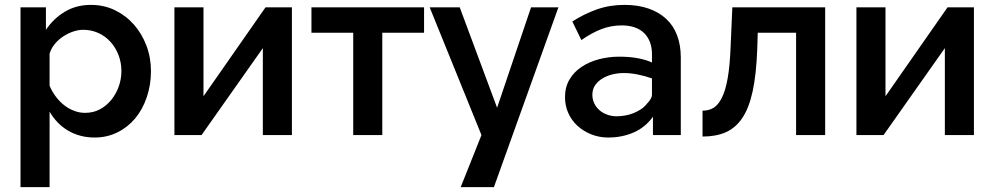

<svg xmlns="http://www.w3.org/2000/svg" viewBox="-20 -553 4071 786"><path d="M367 10Q336 10 308.5 2.5Q281 -5 257.5 -19Q234 -33 215.5 -52.5Q197 -72 183 -96V213H64V-523H168V-431Q199 -477 245.5 -505Q292 -533 352 -533Q406 -533 451 -511Q496 -489 528.5 -452Q561 -415 579.5 -366Q598 -317 598 -262Q598 -206 581 -155.5Q564 -105 533.5 -68.5Q503 -32 460.5 -11Q418 10 367 10ZM328 -91Q362 -91 389 -105.5Q416 -120 435.5 -144Q455 -168 466 -198.5Q477 -229 477 -263Q477 -297 465 -328Q453 -359 432 -382Q411 -405 382.5 -418Q354 -431 320 -431Q300 -431 278.5 -423.5Q257 -416 237.5 -403Q218 -390 203.5 -372Q189 -354 183 -333V-202Q193 -178 208.5 -157.5Q224 -137 242.5 -122.5Q261 -108 283 -99.5Q305 -91 328 -91Z M694 0V-523H813V-159L1067 -523H1175V0H1056V-356L805 0Z M1426 0V-419H1255V-523H1716V-419H1545V0Z M2266 -523 2002 213H1866L1951 0L1739 -523H1862L2015 -112L2154 -523Z M2653 0V-75Q2621 -31 2573.5 -10.5Q2526 10 2470 10Q2433 10 2400.5 -3Q2368 -16 2344 -38Q2320 -60 2306.5 -90Q2293 -120 2293 -155Q2293 -196 2311 -227Q2329 -258 2360.5 -279Q2392 -300 2432 -310.5Q2472 -321 2515 -321Q2560 -321 2594.5 -314Q2629 -307 2649 -297V-332Q2649 -359 2640.5 -381Q2632 -403 2616.5 -418Q2601 -433 2578 -441Q2555 -449 2525 -449Q2482 -449 2442.5 -434Q2403 -419 2360 -389L2323 -465Q2371 -496 2423.5 -514.5Q2476 -533 2536 -533Q2592 -533 2635 -518Q2678 -503 2707.5 -475.5Q2737 -448 2752 -408Q2767 -368 2767 -318V0ZM2628 -128Q2637 -137 2643 -147Q2649 -157 2649 -166V-232Q2621 -242 2591 -248Q2561 -254 2534 -254Q2510 -254 2487.5 -248.5Q2465 -243 2446.5 -232Q2428 -221 2416.5 -204.5Q2405 -188 2405 -165Q2405 -146 2413 -129.5Q2421 -113 2434.5 -101.5Q2448 -90 2466 -83.5Q2484 -77 2504 -77Q2521 -77 2538.5 -80Q2556 -83 2572.5 -89.5Q2589 -96 2603.5 -105.5Q2618 -115 2628 -128Z M2856 -100Q2882 -100 2901 -111.5Q2920 -123 2935 -152.5Q2950 -182 2959 -233Q2968 -284 2971 -363L2978 -523H3358V0H3239V-419H3082L3080 -352Q3076 -247 3061 -178.5Q3046 -110 3018.5 -69.5Q2991 -29 2951 -11.5Q2911 6 2856 6Z M3486 0V-523H3605V-159L3859 -523H3967V0H3848V-356L3597 0Z"/></svg>

Font: Rising Sun SemiBold
Style: Regular
Weight: 600
Designer: Matt McInerney, Pablo Impallari, Rodrigo Fuenzalida (Raleway font), Stephen Hutchings (Greek), Cristiano Sobral (main ch
Foundry: The Rising Sun Project Authors
Version: Version 4.327; ttfautohint (v1.8.4.7-5d5b-dirty)